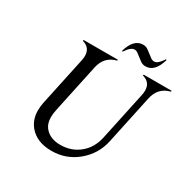

<svg xmlns="http://www.w3.org/2000/svg" viewBox="-199 -1089 1257 1279"><g transform="rotate(30 429.0 -450.0)"><path d="M541 -908.7Q564 -908.7 580.1 -896.5L633.3 -856.4Q645 -847.7 659.7 -847.7Q687 -847.7 719.7 -898.9H727.1Q696.8 -791 625 -791Q602.1 -791 585.9 -803.2L533.2 -843.3Q521.5 -852.1 507.8 -852.1Q479 -852.1 445.8 -800.8H438.5Q468.8 -908.7 541 -908.7ZM364.3 9.8Q251 9.8 192.9 -59.6Q151.9 -108.9 151.9 -179.7Q151.9 -209 158.7 -241.7L238.3 -615.2Q242.2 -634.3 242.2 -649.9Q242.2 -712.4 179.7 -730Q180.2 -732.9 181.2 -737.3H444.8L443.4 -730Q355.5 -708 335.9 -615.2L256.3 -241.7Q249.5 -210 249.5 -184.1Q249.5 -136.7 272 -107.4Q313 -54.2 394.5 -54.2Q481.4 -54.2 543.5 -106.4Q603 -156.2 621.1 -241.7L700.7 -615.2Q704.6 -634.3 704.6 -649.9Q704.6 -712.9 641.6 -730Q642.1 -733.4 643.1 -737.3H858.4L856.9 -730Q769 -708 749.5 -615.2L669.9 -241.7Q646.5 -131.3 560.1 -60.1Q475.6 9.8 364.3 9.8Z"/></g></svg>

Font: Modern Antiqua
Style: Book Oblique
Weight: 400
Italic angle: -12°
Designer: Wojciech Kalinowski "wmk69" (wmk69@o2.pl)
Foundry: Wojciech Kalinowski "wmk69" (wmk69@o2.pl)
Version: Version 3.1.0; 2021-05-28